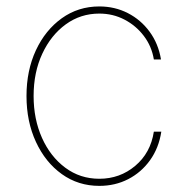

<svg xmlns="http://www.w3.org/2000/svg" viewBox="-20 -574 590 605"><path d="M293 11.7Q226.6 11.7 174.8 -25.4Q123 -62.5 93.3 -126.7Q63.5 -190.9 63.5 -271.5Q63.5 -351.6 93 -415.3Q122.6 -479 174.6 -516.4Q226.6 -553.7 293 -553.7Q341.8 -553.7 382.8 -532.7Q423.8 -511.7 451.4 -474.1Q479 -436.5 487.3 -386.7H464.8Q458 -428.2 433.3 -460.7Q408.7 -493.2 372.3 -512.2Q335.9 -531.2 293 -531.2Q233.9 -531.2 187.3 -497.3Q140.6 -463.4 113.3 -404.8Q85.9 -346.2 85.9 -271.5Q85.9 -198.7 112.3 -139.6Q138.7 -80.6 185.5 -45.7Q232.4 -10.7 293 -10.7Q357.9 -10.7 406.2 -51.5Q454.6 -92.3 464.8 -159.2H488.3Q480.5 -107.9 452.9 -69.3Q425.3 -30.8 384 -9.5Q342.8 11.7 293 11.7Z"/></svg>

Font: Inter Tight Thin
Style: Regular
Weight: 250
Designer: Rasmus Andersson
Foundry: rsms
Version: Version 3.004